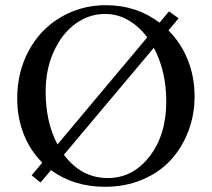

<svg xmlns="http://www.w3.org/2000/svg" viewBox="-20 -696 804 729"><path d="M133.8 -2.9 100.1 -30.3 140.6 -78.6Q94.7 -124 70.1 -186.5Q45.4 -249 45.4 -322.3Q45.4 -422.4 89.1 -503.4Q132.8 -584.5 210.2 -630.4Q287.6 -676.3 382.8 -676.3Q498 -676.3 585.9 -609.9L621.6 -652.8L658.2 -626.5L619.6 -580.6Q667 -533.2 692.9 -468.8Q718.8 -404.3 718.8 -330.1Q718.8 -259.3 694.6 -196.5Q670.4 -133.8 627.2 -87.2Q584 -40.5 519.8 -13.7Q455.6 13.2 378.9 13.2Q258.8 13.2 173.8 -50.3ZM153.3 -348.1Q153.3 -232.9 198.2 -147.5L539.1 -554.2Q507.3 -596.7 466.3 -619.9Q425.3 -643.1 378.9 -643.1Q318.4 -643.1 267.1 -606.2Q215.8 -569.3 184.6 -501.2Q153.3 -433.1 153.3 -348.1ZM389.2 -20Q484.4 -20 547.9 -102.1Q611.3 -184.1 611.3 -310.1Q611.3 -426.3 564 -514.6L222.7 -108.4Q288.6 -20 389.2 -20Z"/></svg>

Font: Elstob 10pt
Style: Regular
Weight: 400
Designer: Peter S. Baker
Version: Version 1.015